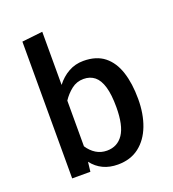

<svg xmlns="http://www.w3.org/2000/svg" viewBox="-139 -857 877 976"><g transform="rotate(-20 300.0 -369.0)"><path d="M201 -465Q228.5 -501 265.2 -521.5Q302 -542 346 -542Q415.5 -542 458.8 -507.8Q502 -473.5 522.2 -411.2Q542.5 -349 542.5 -265Q542.5 -184.5 518.5 -121.5Q494.5 -58.5 447.8 -22.5Q401 13.5 332.5 13.5Q244 13.5 193.5 -52L187.5 0H89V-740L201 -752.5ZM304.5 -72Q361.5 -72 392.8 -118.5Q424 -165 424 -264.5Q424 -332 411.5 -374.2Q399 -416.5 374.8 -436Q350.5 -455.5 315.5 -455.5Q278 -455.5 249.5 -433Q221 -410.5 201 -380V-133Q219.5 -104.5 245.8 -88.2Q272 -72 304.5 -72Z"/></g></svg>

Font: Fira Code Light Medium
Style: Regular
Weight: 500
Monospace: yes
Version: Version 5.002